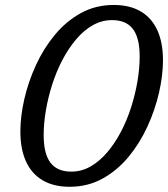

<svg xmlns="http://www.w3.org/2000/svg" viewBox="-20 -724 660 754"><path d="M151.5 -193Q151.5 -120 178.2 -85Q205 -50 260 -50Q300 -50 335.5 -70.2Q371 -90.5 401 -125.8Q431 -161 454.8 -206.2Q478.5 -251.5 494.8 -302.2Q511 -353 519.8 -404.5Q528.5 -456 528.5 -502.5Q528.5 -575 502 -610Q475.5 -645 420 -645Q380 -645 344.5 -625Q309 -605 279 -569.5Q249 -534 225.2 -488.8Q201.5 -443.5 185.2 -392.8Q169 -342 160.2 -290.8Q151.5 -239.5 151.5 -193ZM426.5 -704.5Q489.5 -704.5 532.5 -679.2Q575.5 -654 597.8 -605.5Q620 -557 620 -487.5Q620 -428 604.5 -360.2Q589 -292.5 559 -227Q529 -161.5 484.8 -108Q440.5 -54.5 382.5 -22.5Q324.5 9.5 253.5 9.5Q191 9.5 147.8 -15.8Q104.5 -41 82.2 -89.8Q60 -138.5 60 -207.5Q60 -267 75.5 -334.8Q91 -402.5 121 -468Q151 -533.5 195.2 -587Q239.5 -640.5 297.5 -672.5Q355.5 -704.5 426.5 -704.5Z"/></svg>

Font: Newsreader 10pt
Style: Italic
Weight: 400
Italic angle: -17°
Version: Version 1.003